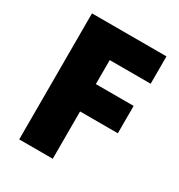

<svg xmlns="http://www.w3.org/2000/svg" viewBox="-170 -828 878 942"><g transform="rotate(30 269.5 -357.0)"><path d="M267 0H77V-714H499V-559H267V-423H481V-268H267Z"/></g></svg>

Font: Noto Sans Arabic Blk
Style: Regular
Weight: 900
Designer: Monotype Design Team, Nadine Chahine, Nizar Qandah and Khaled Hosny
Foundry: Monotype Imaging Inc.
Version: Version 2.012; ttfautohint (v1.8.4.7-5d5b)